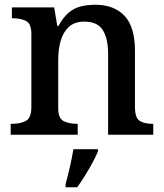

<svg xmlns="http://www.w3.org/2000/svg" viewBox="-20 -567 692 808"><path d="M25 0V-46H31Q65 -46 88.5 -58Q112 -70 112 -117V-423Q112 -467 90 -478.5Q68 -490 35 -490H30V-536H208L221 -458H226Q247 -496 270.5 -515Q294 -534 322 -540.5Q350 -547 381 -547Q460 -547 504 -500.5Q548 -454 548 -352V-117Q548 -71 567.5 -58.5Q587 -46 621 -46H625V0H435V-340Q435 -405 412.5 -440.5Q390 -476 335 -476Q294 -476 270 -454Q246 -432 235.5 -395.5Q225 -359 225 -316V-112Q225 -69 247.5 -57.5Q270 -46 303 -46H307V0ZM256 208Q265 176 274 136Q283 96 289 61H392V71Q383 92 368.5 119Q354 146 337 173Q320 200 305 221H256Z"/></svg>

Font: Noto Serif Khojki Medium
Style: Regular
Weight: 500
Version: Version 2.003